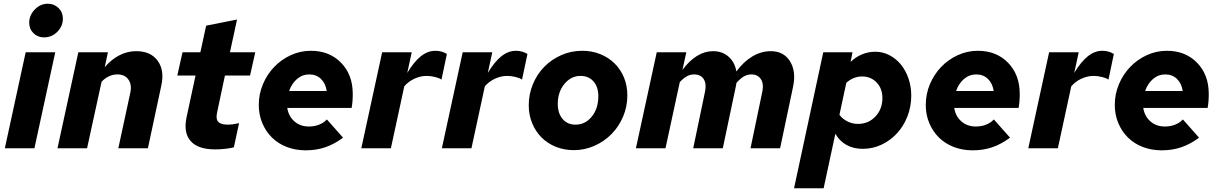

<svg xmlns="http://www.w3.org/2000/svg" viewBox="-20 -797 6557 1032"><path d="M217 -596Q183 -596 160 -618.5Q137 -641 137 -675Q137 -715 167 -746Q197 -777 237 -777Q271 -777 294.5 -754Q318 -731 318 -697Q318 -656 288 -626Q258 -596 217 -596ZM277 -516 165 0H6L118 -516Z M289 0 401 -516H560L543 -436Q579 -478 622 -500Q665 -522 712 -522Q790 -522 827.5 -470.5Q865 -419 847 -337L775 0H616L680 -297Q690 -341 670.5 -369Q651 -397 611 -397Q588 -397 567 -387.5Q546 -378 526 -358L448 0Z M983 -168 1031 -391H933L961 -516H1057L1088 -659L1254 -692L1216 -516H1352L1324 -391H1189L1147 -193Q1139 -158 1153 -142.5Q1167 -127 1206 -127Q1218 -127 1229 -128.5Q1240 -130 1265 -135L1237 -5Q1218 0 1190.5 3Q1163 6 1136 6Q1044 6 1004.5 -39Q965 -84 983 -168Z M1824 -57Q1775 -21 1727 -5Q1679 11 1623 11Q1568 11 1521.5 -7Q1475 -25 1442 -57.5Q1409 -90 1390 -135Q1371 -180 1371 -233Q1371 -292 1393.5 -345Q1416 -398 1454 -437.5Q1492 -477 1543 -500.5Q1594 -524 1651 -524Q1751 -524 1813.5 -459.5Q1876 -395 1876 -293Q1876 -270 1874.5 -251.5Q1873 -233 1870 -217H1524Q1531 -172 1562.5 -144.5Q1594 -117 1640 -117Q1669 -117 1694 -126.5Q1719 -136 1737 -155ZM1642 -397Q1605 -397 1576.5 -372.5Q1548 -348 1534 -308H1736Q1730 -349 1705 -373Q1680 -397 1642 -397Z M1922 0 2034 -516H2193L2169 -405Q2205 -465 2242 -494.5Q2279 -524 2320 -524Q2338 -524 2353.5 -519.5Q2369 -515 2382 -507L2353 -369Q2343 -377 2319 -383Q2295 -389 2273 -389Q2240 -389 2207.5 -374Q2175 -359 2153 -333L2081 0Z M2355 0 2467 -516H2626L2602 -405Q2638 -465 2675 -494.5Q2712 -524 2753 -524Q2771 -524 2786.5 -519.5Q2802 -515 2815 -507L2786 -369Q2776 -377 2752 -383Q2728 -389 2706 -389Q2673 -389 2640.5 -374Q2608 -359 2586 -333L2514 0Z M2822 -231Q2822 -291 2844.5 -345Q2867 -399 2906 -438.5Q2945 -478 2997.5 -501Q3050 -524 3110 -524Q3162 -524 3206.5 -506Q3251 -488 3283.5 -456Q3316 -424 3334 -380Q3352 -336 3352 -284Q3352 -224 3329 -170Q3306 -116 3267 -76.5Q3228 -37 3175.5 -13.5Q3123 10 3064 10Q3012 10 2967.5 -8Q2923 -26 2891 -58Q2859 -90 2840.5 -134.5Q2822 -179 2822 -231ZM3073 -127Q3126 -127 3161 -170.5Q3196 -214 3196 -280Q3196 -330 3170 -359.5Q3144 -389 3100 -389Q3049 -389 3013.5 -345.5Q2978 -302 2978 -239Q2978 -188 3004 -157.5Q3030 -127 3073 -127Z M3398 0 3510 -516H3669L3648 -421Q3685 -471 3726.5 -496.5Q3768 -522 3812 -522Q3863 -522 3896.5 -492Q3930 -462 3938 -413Q3977 -466 4024.5 -494Q4072 -522 4123 -522Q4192 -522 4226 -468Q4260 -414 4243 -332L4173 0H4014L4078 -307Q4086 -347 4069.5 -372Q4053 -397 4018 -397Q3998 -397 3979 -386.5Q3960 -376 3938 -351Q3938 -347 3937 -342Q3936 -337 3935 -332L3865 0H3706L3770 -307Q3778 -348 3762 -372.5Q3746 -397 3710 -397Q3691 -397 3673 -387.5Q3655 -378 3634 -356L3557 0Z M4248 215 4405 -516H4562L4552 -464Q4578 -490 4612.5 -504.5Q4647 -519 4684 -519Q4725 -519 4760.5 -500.5Q4796 -482 4822 -450.5Q4848 -419 4863 -375.5Q4878 -332 4878 -283Q4878 -224 4857.5 -171.5Q4837 -119 4801.5 -80.5Q4766 -42 4718.5 -19.5Q4671 3 4617 3Q4568 3 4530.5 -17.5Q4493 -38 4470 -78L4407 215ZM4614 -386Q4590 -386 4569 -377.5Q4548 -369 4529 -352L4492 -180Q4508 -158 4534.5 -144.5Q4561 -131 4592 -131Q4648 -131 4685.5 -171Q4723 -211 4723 -270Q4723 -321 4692 -353.5Q4661 -386 4614 -386Z M5409 -57Q5360 -21 5312 -5Q5264 11 5208 11Q5153 11 5106.5 -7Q5060 -25 5027 -57.5Q4994 -90 4975 -135Q4956 -180 4956 -233Q4956 -292 4978.5 -345Q5001 -398 5039 -437.5Q5077 -477 5128 -500.5Q5179 -524 5236 -524Q5336 -524 5398.5 -459.5Q5461 -395 5461 -293Q5461 -270 5459.5 -251.5Q5458 -233 5455 -217H5109Q5116 -172 5147.5 -144.5Q5179 -117 5225 -117Q5254 -117 5279 -126.5Q5304 -136 5322 -155ZM5227 -397Q5190 -397 5161.5 -372.5Q5133 -348 5119 -308H5321Q5315 -349 5290 -373Q5265 -397 5227 -397Z M5507 0 5619 -516H5778L5754 -405Q5790 -465 5827 -494.5Q5864 -524 5905 -524Q5923 -524 5938.5 -519.5Q5954 -515 5967 -507L5938 -369Q5928 -377 5904 -383Q5880 -389 5858 -389Q5825 -389 5792.5 -374Q5760 -359 5738 -333L5666 0Z M6425 -57Q6376 -21 6328 -5Q6280 11 6224 11Q6169 11 6122.5 -7Q6076 -25 6043 -57.5Q6010 -90 5991 -135Q5972 -180 5972 -233Q5972 -292 5994.5 -345Q6017 -398 6055 -437.5Q6093 -477 6144 -500.5Q6195 -524 6252 -524Q6352 -524 6414.5 -459.5Q6477 -395 6477 -293Q6477 -270 6475.5 -251.5Q6474 -233 6471 -217H6125Q6132 -172 6163.5 -144.5Q6195 -117 6241 -117Q6270 -117 6295 -126.5Q6320 -136 6338 -155ZM6243 -397Q6206 -397 6177.5 -372.5Q6149 -348 6135 -308H6337Q6331 -349 6306 -373Q6281 -397 6243 -397Z"/></svg>

Font: Red Hat Text
Style: Bold Italic
Weight: 700
Italic angle: -12°
Designer: Pentagram / MCKL
Foundry: Pentagram / MCKL
Version: Version 1.003; Red Hat Text Bold Italic